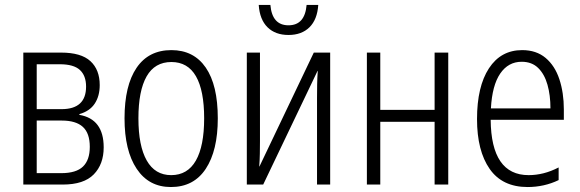

<svg xmlns="http://www.w3.org/2000/svg" viewBox="-20 -744 2337 774"><path d="M74 0V-532H226Q307 -532 344.5 -497.5Q382 -463 382 -401Q382 -357 362 -326.5Q342 -296 300 -284V-281Q398 -264 398 -150Q398 -82 358 -41Q318 0 233 0ZM128 -304H228Q327 -304 327 -395Q327 -439 302 -462Q277 -485 221 -485H128ZM128 -46H227Q287 -46 314.5 -72.5Q342 -99 342 -152Q342 -207 314 -232.5Q286 -258 229 -258H128Z M669 10Q580 10 531 -63.5Q482 -137 482 -267Q482 -399 530.5 -470.5Q579 -542 671 -542Q761 -542 809.5 -471.5Q858 -401 858 -267Q858 -137 809.5 -63.5Q761 10 669 10ZM670 -38Q736 -38 769.5 -96.5Q803 -155 803 -267Q803 -379 770 -436.5Q737 -494 671 -494Q604 -494 571 -436Q538 -378 538 -267Q538 -156 571.5 -97Q605 -38 670 -38Z M975 0V-532H1028V-175Q1028 -151 1027.5 -124.5Q1027 -98 1025 -73H1026L1245 -532H1311V0H1258V-349Q1258 -376 1258.5 -403.5Q1259 -431 1261 -458H1260L1041 0ZM1143 -603Q1090 -603 1058.5 -634Q1027 -665 1023 -724H1070Q1077 -642 1143 -642Q1209 -642 1216 -724H1263Q1259 -665 1227.5 -634Q1196 -603 1143 -603Z M1459 0V-532H1513V-301H1732V-532H1787V0H1732V-253H1513V0Z M2107 10Q2005 10 1954 -63Q1903 -136 1903 -264Q1903 -395 1951 -468.5Q1999 -542 2085 -542Q2142 -542 2179.5 -510.5Q2217 -479 2235 -424.5Q2253 -370 2253 -303V-261H1958Q1960 -38 2111 -38Q2141 -38 2171 -45.5Q2201 -53 2232 -69V-18Q2203 -4 2171.5 3Q2140 10 2107 10ZM1959 -307H2199Q2199 -360 2187 -402.5Q2175 -445 2149.5 -470Q2124 -495 2083 -495Q2029 -495 1996.5 -447.5Q1964 -400 1959 -307Z"/></svg>

Font: Noto Sans Condensed Light
Style: Regular
Weight: 300
Width: 3
Designer: Monotype Design Team
Foundry: Monotype Imaging Inc.
Version: Version 2.013; ttfautohint (v1.8.4.7-5d5b)